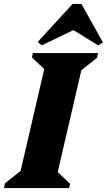

<svg xmlns="http://www.w3.org/2000/svg" viewBox="-48 -961 546 981"><path d="M-28 0 -23 -24 113 -132 46 -39 188 -651 231 -558 115 -668 120 -690H453L448 -666L312 -558L379 -651L237 -39L194 -132L310 -22L305 0ZM165 -729 145 -747 323 -941H368L478 -744L454 -729L321 -811H335Z"/></svg>

Font: Platypi Light ExtraBold
Style: Italic
Weight: 800
Italic angle: -13°
Version: Version 1.200